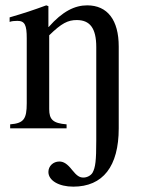

<svg xmlns="http://www.w3.org/2000/svg" viewBox="-20 -480 544 718"><path d="M424 -306C424 -405 382 -460 306 -460C260 -460 214 -438 162 -379H161V-457L153 -460C104 -442 71 -431 16 -415V-398C23 -401 34 -402 45 -402C73 -402 80 -386 80 -337V-94C80 -35 69 -19 18 -15V0H229V-15C178 -19 164 -33 164 -72V-348C210 -393 234 -405 267 -405C316 -405 340 -375 340 -304V45C340 121 337 146 326 166C320 176 306 184 292 184C277 184 267 177 250 156C232 133 218 124 202 124C179 124 161 141 161 163C161 195 200 218 254 218C365 218 424 142 424 0Z"/></svg>

Font: STIX Math
Style: Regular
Weight: 400
Designer: MicroPress Inc., with final additions and corrections provided by Coen Hoffman, Elsevier (retired)
Version: Version 1.1.0